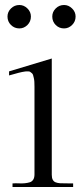

<svg xmlns="http://www.w3.org/2000/svg" viewBox="-20 -744 327 764"><path d="M16.1 -443.8V-460L186 -511.2V-48.8Q186 -36.1 189.9 -28.8Q193.8 -21.5 201.2 -18.6Q208.5 -15.6 218.8 -14.9Q229 -14.2 242.2 -14.4Q255.4 -14.6 271 -14.2V0H29.8V-14.2Q43 -15.1 55.4 -14.4Q67.9 -13.7 79.1 -14.9Q90.3 -16.1 98.9 -18.8Q107.4 -21.5 112.3 -29.3Q117.2 -37.1 117.2 -49.8V-398.9Q117.2 -410.2 116.7 -418.7Q116.2 -427.2 114.5 -433.8Q112.8 -440.4 111.6 -445.3Q110.4 -450.2 106.4 -453.1Q102.5 -456.1 100.1 -458Q97.7 -460 91.3 -460Q85 -460 81.1 -459.7Q77.1 -459.5 67.9 -457.5Q58.6 -455.6 53.2 -454.1Q47.9 -452.6 35.6 -449.2Q22.9 -445.8 16.1 -443.8ZM9.8 -678.2Q9.8 -658.2 23.7 -644.5Q37.6 -630.9 57.1 -630.9Q75.2 -630.9 89.1 -644.5Q103 -658.2 103 -678.2Q103 -696.8 89.1 -710.4Q75.2 -724.1 57.1 -724.1Q37.6 -724.1 23.7 -710.4Q9.8 -696.8 9.8 -678.2ZM188 -678.2Q188 -658.2 201.7 -644.5Q215.3 -630.9 234.9 -630.9Q252.9 -630.9 266.8 -644.5Q280.8 -658.2 280.8 -678.2Q280.8 -696.8 266.8 -710.4Q252.9 -724.1 234.9 -724.1Q215.3 -724.1 201.7 -710.4Q188 -696.8 188 -678.2Z"/></svg>

Font: Ortica Linear Light
Style: Regular
Weight: 300
Designer: Benedetta Bovani
Foundry: Collletttivo
Version: Version 2.000;Glyphs 3.1.2 (3151)